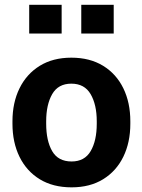

<svg xmlns="http://www.w3.org/2000/svg" viewBox="-20 -782 601 812"><path d="M282.7 10.3Q204.1 10.3 148.2 -23.9Q92.3 -58.1 62.5 -118.9Q32.7 -179.7 32.7 -258.8V-269Q32.7 -347.7 62.5 -408.4Q92.3 -469.2 148.2 -503.7Q204.1 -538.1 281.7 -538.1Q359.9 -538.1 415.8 -503.9Q471.7 -469.7 501.5 -408.9Q531.2 -348.1 531.2 -269V-258.8Q531.2 -179.7 501.5 -118.9Q471.7 -58.1 416 -23.9Q360.4 10.3 282.7 10.3ZM282.7 -99.1Q337.9 -99.1 363.5 -143.1Q389.2 -187 389.2 -258.8V-269Q389.2 -339.4 363.3 -383.8Q337.4 -428.2 281.7 -428.2Q226.1 -428.2 200.7 -383.8Q175.3 -339.4 175.3 -269V-258.8Q175.3 -186.5 200.7 -142.8Q226.1 -99.1 282.7 -99.1ZM323.7 -640.1V-761.7H460.9V-640.1ZM103.5 -640.1V-761.7H240.7V-640.1Z"/></svg>

Font: Roboto Slab
Style: Bold
Weight: 700
Designer: Google
Version: Version 2.000; ttfautohint (v1.8.1.43-b0c9)